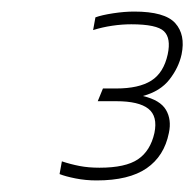

<svg xmlns="http://www.w3.org/2000/svg" viewBox="-20 -674 336 332"><path d="M147 -362Q128 -362 110.5 -365.5Q93 -369 83 -373L87 -395Q102 -390 117.5 -387Q133 -384 152 -384Q197 -384 218.5 -398.5Q240 -413 247 -444Q253 -473 236.5 -486Q220 -499 181 -499H149L158 -521H181Q220 -521 241.5 -534.5Q263 -548 270 -580Q276 -608 263.5 -620Q251 -632 207 -632Q191 -632 174 -629.5Q157 -627 141 -622L145 -644Q156 -648 175.5 -651Q195 -654 212 -654Q265 -654 283 -634Q301 -614 294 -580Q289 -557 273 -536.5Q257 -516 227 -508Q257 -501 267 -484Q277 -467 272 -444Q264 -404 233.5 -383Q203 -362 147 -362Z"/></svg>

Font: Kanit Thin
Style: Italic
Weight: 250
Italic angle: -12°
Designer: Katatrad Team
Foundry: CadsonDemak
Version: Version 2.000; ttfautohint (v1.8.3)